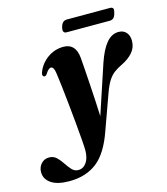

<svg xmlns="http://www.w3.org/2000/svg" viewBox="-247 -702 909 1044"><g transform="rotate(-15 208.0 -179.5)"><path d="M358.5 -326.5Q382.5 -397 412.2 -432.2Q442 -467.5 480.5 -467.5Q508 -467.5 523.8 -449.8Q539.5 -432 539.5 -402.5Q539.5 -365 516 -337.8Q492.5 -310.5 453.5 -291.5Q428 -279.5 408.8 -265.5Q389.5 -251.5 374 -227.8Q358.5 -204 344 -164L273 33Q232.5 150.5 170 199Q107.5 247.5 14.5 247.5Q-53 247.5 -88 223.5Q-123 199.5 -123 160.5Q-123 133 -105.5 113.5Q-88 94 -60.5 94Q-36 94 -19 110.2Q-2 126.5 11.8 147.8Q25.5 169 40.5 185.2Q55.5 201.5 76.5 201.5Q104.5 201.5 122.2 176.5Q140 151.5 140.5 108.5Q140.5 90 137.2 48Q134 6 129 -48Q124 -102 118.2 -158Q112.5 -214 107 -261.2Q101.5 -308.5 97.5 -335.5Q92.5 -375.5 75.5 -375.5Q62 -375.5 44 -346.5Q37 -336.5 28 -338.5Q24 -339.5 21.2 -345Q18.5 -350.5 22 -361.5Q39 -408 79.5 -437.5Q120 -467 170.5 -467Q239 -467 246.5 -385Q248.5 -363 251.2 -323.5Q254 -284 257 -236.2Q260 -188.5 262.8 -139.8Q265.5 -91 267 -50.5ZM192 -572Q200.5 -605.5 227 -605.5H469.5Q482.5 -605.5 486.8 -598.5Q491 -591.5 485.5 -572.5Q481 -554 472.5 -546.2Q464 -538.5 451 -538.5H208.5Q183 -538.5 192 -572Z"/></g></svg>

Font: Fraunces 72pt
Style: Bold Italic
Weight: 700
Italic angle: -16°
Version: Version 1.000;[b76b70a41]